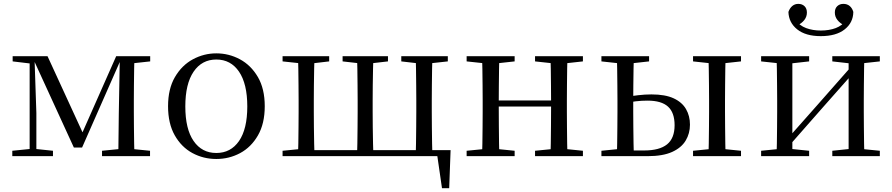

<svg xmlns="http://www.w3.org/2000/svg" viewBox="-20 -806 4606 991"><path d="M361.3 -44.4 152.3 -500.2H146.6V-516H225.3L415.9 -101.4H396.3L579.7 -516H611.3V-500.6H604.5L403.6 -44.4ZM590.6 0 593.2 -221.5 598.5 -516H674Q673 -491.8 672.4 -450.7Q671.8 -409.7 671.3 -365.7Q670.8 -321.7 670.8 -288.3V-228.5Q670.8 -194.3 671.3 -150.3Q671.8 -106.3 672.4 -65.3Q673 -24.4 674 0ZM43.5 0V-27.8L142.2 -37.8H158.3L253.4 -27.8V0ZM506.6 0V-27.8L614.8 -38.6H647L754.4 -27.8V0ZM45.3 -489.1V-516H155.1V-477.4H143.3ZM133 0V-516H157.8L167.7 -222.7V0ZM628.5 -477.4V-516H755.2V-489.1L647.8 -477.4Z M1096.5 14.6Q1030.2 14.6 973.4 -15.9Q916.6 -46.5 882 -107.4Q847.4 -168.3 847.4 -257.8Q847.4 -347.6 883.1 -408.5Q918.7 -469.3 975.7 -500Q1032.7 -530.6 1096.5 -530.6Q1161.2 -530.6 1218.2 -500.1Q1275.2 -469.5 1310.9 -408.7Q1346.5 -347.8 1346.5 -257.8Q1346.5 -168 1311.4 -107.2Q1276.3 -46.3 1219.5 -15.8Q1162.7 14.6 1096.5 14.6ZM1096.5 -16.4Q1171 -16.4 1213.7 -78.2Q1256.4 -140.1 1256.4 -256.6Q1256.4 -373.4 1213.7 -436.1Q1171 -498.8 1096.5 -498.8Q1022.1 -498.8 979.3 -436.1Q936.5 -373.4 936.5 -256.6Q936.5 -140.1 979.3 -78.2Q1022.1 -16.4 1096.5 -16.4Z M1518.1 0Q1519.3 -24.4 1519.8 -65.3Q1520.3 -106.3 1520.8 -150.3Q1521.3 -194.3 1521.3 -228.5V-288.3Q1521.3 -321.7 1520.8 -365.7Q1520.3 -409.7 1519.8 -450.7Q1519.3 -491.8 1518.1 -516H1603.4Q1602.4 -491.8 1601.5 -450.7Q1600.7 -409.7 1600.2 -365.7Q1599.7 -321.7 1599.7 -288.3V-228.5Q1599.7 -194.3 1600.2 -150.3Q1600.7 -106.3 1601.5 -65.3Q1602.4 -24.4 1603.4 0ZM1822.8 0Q1824 -24.4 1824.5 -65.3Q1825 -106.3 1825.5 -150.3Q1826 -194.3 1826 -228.5V-288.3Q1826 -321.7 1825.5 -365.7Q1825 -409.7 1824.5 -450.7Q1824 -491.8 1822.8 -516H1907.3Q1906.3 -491.8 1905.4 -450.7Q1904.5 -409.7 1904 -365.7Q1903.5 -321.7 1903.5 -288.3V-228.5Q1903.5 -194.3 1904 -150.3Q1904.5 -106.3 1905.4 -65.3Q1906.3 -24.4 1907.3 0ZM2125.7 0Q2126.7 -24.4 2127.2 -65.3Q2127.7 -106.3 2128.2 -150.3Q2128.7 -194.3 2128.7 -228.5V-288.3Q2128.7 -321.7 2128.2 -365.7Q2127.7 -409.7 2127.2 -450.7Q2126.7 -491.8 2125.7 -516H2211.9Q2210.9 -491.8 2210.2 -450.7Q2209.6 -409.7 2209.1 -365.7Q2208.6 -321.7 2208.6 -288.3V-228.5Q2208.6 -194.3 2209.1 -150.3Q2209.6 -106.3 2210.2 -65.3Q2210.9 -24.4 2211.9 0ZM2261.3 165.4 2233.3 -27.9 2270.2 0H1562V-31.1H2305.7L2298.5 165.4ZM1438.5 -489.1V-516H1679V-489.1L1579.2 -477.4H1547.7ZM1748.3 -489.1V-516H1982.5V-489.1L1881.1 -477.4H1851.4ZM2051.2 -489.1V-516H2291.4V-489.1L2184.4 -477.4H2152.7ZM1438.5 0V-27.8L1547.7 -38.6H1562V0Z M2468.1 0Q2469.3 -24.4 2469.8 -65.4Q2470.3 -106.3 2470.8 -150.3Q2471.3 -194.3 2471.3 -228.5V-288.3Q2471.3 -321.7 2470.8 -365.7Q2470.3 -409.8 2469.8 -450.8Q2469.3 -491.8 2468.1 -516H2557.3Q2556.3 -491.7 2555.8 -450.1Q2555.3 -408.6 2554.8 -363Q2554.3 -317.5 2554.3 -279.8V-260.2Q2554.3 -210.2 2554.8 -159.3Q2555.3 -108.5 2555.8 -66.4Q2556.3 -24.3 2557.3 0ZM2820.4 0Q2822.4 -24.3 2822.9 -66.4Q2823.4 -108.5 2823.9 -159.3Q2824.4 -210.2 2824.4 -260.2V-279.8Q2824.4 -317.4 2823.9 -363.1Q2823.4 -408.7 2822.9 -450.2Q2822.4 -491.7 2820.4 -516H2908.9Q2907.9 -491.7 2907.4 -450.7Q2906.9 -409.7 2906.4 -365.7Q2905.9 -321.7 2905.9 -288.3V-228.5Q2905.9 -194.3 2906.4 -150.3Q2906.9 -106.3 2907.4 -65.4Q2907.9 -24.4 2908.9 0ZM2388.5 0V-27.8L2497.7 -38.6H2529.7L2636.3 -27.8V0ZM2388.5 -489.1V-516H2636.3V-489.1L2529.7 -477.4H2497.7ZM2741.6 0V-27.8L2849.8 -38.6H2882.8L2988.7 -27.8V0ZM2741.6 -489.1V-516H2988.7V-489.1L2882.8 -477.4H2849.8ZM2512 -256V-287.5H2864.9V-256Z M3199.1 0V-29.4H3305.4Q3383.8 -29.4 3422.9 -60.8Q3461.9 -92.3 3461.9 -159.7Q3461.9 -224.7 3428 -255.6Q3394.1 -286.6 3322.3 -286.6Q3290.8 -286.6 3262.4 -283.2Q3234 -279.8 3205.7 -273.8V-304.8Q3239.6 -310.5 3274.1 -314.6Q3308.6 -318.7 3342.4 -318.7Q3413.8 -318.7 3457.3 -298.4Q3500.7 -278.1 3520.9 -242.8Q3541.2 -207.5 3541.2 -162.8Q3541.2 -117.1 3519 -80.3Q3496.9 -43.4 3449 -21.7Q3401.1 0 3322.3 0ZM3164 0Q3165 -24.4 3165.5 -65.3Q3166 -106.3 3166.5 -150.3Q3167 -194.3 3167 -228.5V-288.3Q3167 -321.7 3166.5 -365.7Q3166 -409.7 3165.5 -450.7Q3165 -491.8 3164 -516H3251.7Q3250.7 -491.8 3250 -450.7Q3249.4 -409.7 3248.9 -365.7Q3248.4 -321.7 3248.4 -287.5V-228.5Q3248.4 -194.3 3248.9 -150.3Q3249.4 -106.3 3250 -65.3Q3250.7 -24.4 3251.7 0ZM3635.9 0Q3637.7 -24.4 3638.3 -65.3Q3638.9 -106.3 3639.4 -150.3Q3639.9 -194.3 3639.9 -228.5V-288.3Q3639.9 -321.7 3639.4 -365.7Q3638.9 -409.7 3638.3 -450.7Q3637.7 -491.8 3635.9 -516H3725.1Q3724.1 -491.8 3723.6 -450.7Q3723.1 -409.7 3722.6 -365.7Q3722.1 -321.7 3722.1 -288.3V-228.5Q3722.1 -194.3 3722.6 -150.3Q3723.1 -106.3 3723.6 -65.3Q3724.1 -24.4 3725.1 0ZM3084.2 -489.1V-516H3330.2V-489.1L3224.6 -477.4H3191.6ZM3557.1 0V-27.8L3665.1 -38.6H3698.3L3804.7 -27.8V0ZM3557.1 -489.1V-516H3804.7V-489.1L3698.3 -477.4H3665.1ZM3084.2 0V-27.8L3191.6 -38.6H3210.3V0Z M4216.5 -619.5Q4138.4 -619.5 4094.8 -654.3Q4051.2 -689.1 4049.4 -744.5Q4056.3 -764 4069.3 -775Q4082.4 -786 4100.3 -786Q4120 -786 4132.4 -774.2Q4144.8 -762.3 4144.8 -741.2Q4144.8 -719.7 4131.4 -702.6Q4118 -685.5 4094.7 -674.1L4082.5 -705.6Q4106.6 -673.6 4140.9 -661Q4175.1 -648.4 4216.5 -648.4Q4259.5 -648.4 4293.4 -661Q4327.4 -673.6 4351.3 -705.6L4339.3 -674.1Q4316 -685.5 4302.5 -702.6Q4289 -719.7 4289 -741.2Q4289 -762.3 4301.5 -774.2Q4314 -786 4332.9 -786Q4352.6 -786 4365.7 -775Q4378.8 -764 4384.4 -744.5Q4383.6 -688.9 4339.6 -654.2Q4295.7 -619.5 4216.5 -619.5ZM3908.5 0V-27.8L4016.7 -38.6H4051.3L4156.3 -27.8V0ZM4275.9 0V-27.8L4378.6 -38.6H4413L4521.2 -27.8V0ZM3988.1 0Q3989.3 -24.4 3989.8 -65.3Q3990.3 -106.3 3990.8 -150.3Q3991.3 -194.3 3991.3 -228.5V-288.3Q3991.3 -321.7 3990.8 -365.7Q3990.3 -409.7 3989.8 -450.7Q3989.3 -491.8 3988.1 -516H4069.7V0ZM4047.1 -46.9 4011.9 -65.8H4023.3L4200.2 -265.6L4381 -470.9L4414.7 -451H4403.4L4225.1 -249.4ZM4360.1 0V-516H4441.4Q4440.4 -491.8 4439.9 -450.7Q4439.4 -409.7 4438.9 -365.7Q4438.4 -321.7 4438.4 -288.3V-228.5Q4438.4 -194.3 4438.9 -150.3Q4439.4 -106.3 4439.9 -65.3Q4440.4 -24.4 4441.4 0ZM3908.5 -489.1V-516H4156.3V-489.1L4052.1 -477.4H4017.7ZM4275.9 -489.1V-516H4521.2V-489.1L4413.8 -477.4H4379.4Z"/></svg>

Font: Noto Serif KR
Style: Regular
Weight: 200
Designer: Ryoko NISHIZUKA 西塚涼子 (kana & ideographs); Frank Grießhammer (Latin, Greek & Cyrillic); Wenlong ZHANG 张文龙 (bopomofo); San
Foundry: Adobe
Version: Version 2.001;hotconv 1.1.0;makeotfexe 2.6.0